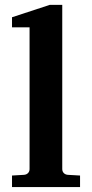

<svg xmlns="http://www.w3.org/2000/svg" viewBox="-20 -760 373 780"><path d="M28.8 0V-46.9L78.1 -49.8Q87.9 -50.8 94 -57.1Q100.1 -63.5 100.1 -73.2V-648.9H28.8V-689.9L182.1 -740.2H232.9V-73.2Q232.9 -63.5 239 -57.1Q245.1 -50.8 254.9 -49.8L305.2 -46.9V0Z"/></svg>

Font: Charis SIL
Style: Bold
Weight: 700
Foundry: SIL International
Version: Version 4.112